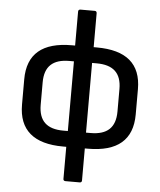

<svg xmlns="http://www.w3.org/2000/svg" viewBox="-58 -734 808 969"><g transform="rotate(5 346.0 -249.5)"><path d="M283 12H299V175C299 181 303 185 310 185H383C389 185 393 181 393 175V12H409C558 12 634 -52 634 -181V-309C634 -438 558 -501 409 -501H393V-673C393 -680 389 -684 383 -684H310C303 -684 299 -680 299 -673V-501H283C134 -501 58 -438 58 -309V-181C58 -52 134 12 283 12ZM277 -68C194 -68 152 -106 152 -188V-302C152 -383 194 -421 277 -421H300V-68ZM415 -421C499 -421 541 -383 541 -302V-188C541 -106 499 -68 415 -68H392V-421Z"/></g></svg>

Font: Sofia Sans Cond SemiBold
Style: Regular
Weight: 600
Width: 3
Designer: Botio Nikoltchev, Ani Petrova
Foundry: lettersoup
Version: Version 4.100